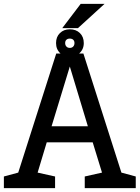

<svg xmlns="http://www.w3.org/2000/svg" viewBox="-27 -970 720 990"><path d="M263 -694H285Q262 -715 262 -748Q262 -780 282 -799.5Q302 -819 333 -819Q365 -819 385 -799.5Q405 -780 405 -748Q405 -715 381 -694H403L599 -80L673 -60V0H410V-60L499 -80L451 -236H214L167 -80L257 -60V0H-7V-60L67 -80ZM239 -319H426L333 -627ZM389 -950H512L375 -825H294ZM333 -723Q344 -723 350.5 -730Q357 -737 357 -748Q357 -759 350.5 -765Q344 -771 333 -771Q322 -771 315.5 -765Q309 -759 309 -748Q309 -737 315.5 -730Q322 -723 333 -723Z"/></svg>

Font: HermeneusOne
Style: Regular
Weight: 400
Designer: Rodrigo Fuenzalida, Pablo Impallari
Foundry: Pablo Impallari, Rodrigo Fuenzalida
Version: Version 1.000; ttfautohint (v0.8) -G 200 -r 50